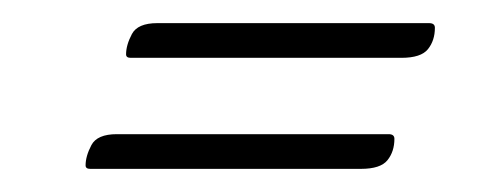

<svg xmlns="http://www.w3.org/2000/svg" viewBox="-20 -324 418 166"><path d="M58 -178Q54 -178 54 -181Q54 -189 59 -198.5Q64 -208 81 -208H316Q321 -208 321 -204Q321 -193 315 -185.5Q309 -178 292 -178ZM93 -274Q89 -274 89 -277Q89 -285 94 -294.5Q99 -304 116 -304H351Q356 -304 356 -300Q356 -289 350 -281.5Q344 -274 327 -274Z"/></svg>

Font: Great Vibes
Style: Regular
Weight: 400
Designer: Robert E. Leuschke, Viktoriya Grabowska, Viviana Monsalve, Eben Sorkin
Foundry: Robert E. Leuschke
Version: Version 1.103; ttfautohint (v1.8.4.7-5d5b)